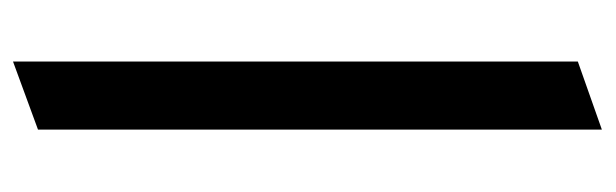

<svg xmlns="http://www.w3.org/2000/svg" viewBox="-334 -440 914 285"><g transform="rotate(90 122.5 -298.0)"><path d="M172.9 102.1 71.8 139.2V-699.2L172.9 -734.9Z"/></g></svg>

Font: Redressed
Style: Regular
Weight: 400
Designer: Astigmatic (AOETI)
Foundry: Astigmatic (AOETI)
Version: Version 1.001